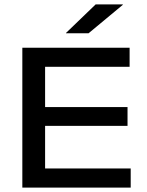

<svg xmlns="http://www.w3.org/2000/svg" viewBox="-20 -857 672 877"><path d="M82 0V-639H186V0ZM99.5 0V-87.5H577V0ZM139 -282V-368H562.5V-282ZM99 -552V-639H572V-552ZM417 -837H541V-835L384.5 -705H281.5V-706.5Z"/></svg>

Font: Anek Gurmukhi Medium SemiExpanded
Style: Regular
Weight: 500
Width: 6
Version: Version 1.003